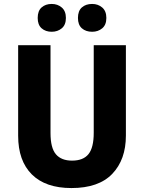

<svg xmlns="http://www.w3.org/2000/svg" viewBox="-20 -943 730 973"><path d="M618 -256Q618 -134 549 -62Q480 10 342 10Q211 10 141.5 -59Q72 -128 72 -255V-714H236V-269Q236 -193 263.5 -161Q291 -129 345 -129Q402 -129 428.5 -162Q455 -195 455 -270V-714H618ZM171 -852Q171 -888 191 -905.5Q211 -923 242 -923Q272 -923 293 -905Q314 -887 314 -852Q314 -817 293 -799.5Q272 -782 242 -782Q211 -782 191 -799.5Q171 -817 171 -852ZM375 -852Q375 -888 395 -905.5Q415 -923 447 -923Q477 -923 498 -905Q519 -887 519 -852Q519 -817 498 -799.5Q477 -782 447 -782Q415 -782 395 -799.5Q375 -817 375 -852Z"/></svg>

Font: Noto Sans Arabic SemCond ExtBd
Style: Regular
Weight: 800
Width: 4
Designer: Monotype Design Team, Nadine Chahine, Nizar Qandah and Khaled Hosny
Foundry: Monotype Imaging Inc.
Version: Version 2.012; ttfautohint (v1.8.4.7-5d5b)